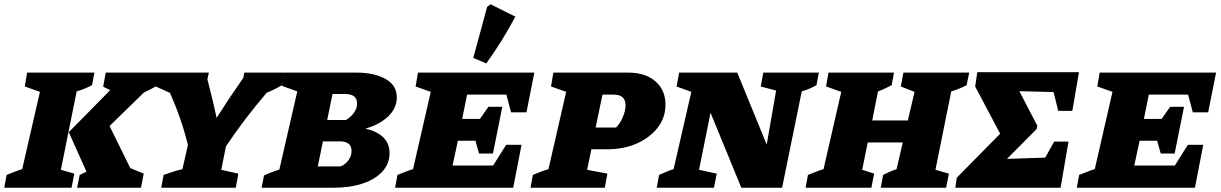

<svg xmlns="http://www.w3.org/2000/svg" viewBox="-43 -879 5719 899"><path d="M-23 0 -12 -60Q7 -67 25 -74.5Q43 -82 61 -87L144 -449L73 -474L84 -539H399L388 -480Q370 -471 353 -464Q336 -457 316 -451L242 -84L305 -66L292 0ZM318 0 330 -60Q346 -68 362 -75L279 -260L473 -457L440 -473L452 -539H708L696 -480Q663 -460 631 -446L470 -289L567 -92L630 -66L617 0Z M712 0 723 -60Q742 -66 763 -73.5Q784 -81 811 -87L837 -200Q822 -261 801 -322Q780 -383 753 -444L687 -474L700 -539H935L928 -508Q940 -461 951 -416Q962 -371 971 -327Q999 -371 1031 -419Q1063 -467 1096 -514L1101 -539H1289L1277 -480Q1242 -459 1206 -445Q1153 -383 1105 -320Q1057 -257 1015 -194L993 -84L1073 -66L1061 0Z M1182 0 1193 -57Q1223 -72 1265 -85L1349 -451L1277 -477L1289 -539H1627Q1709 -539 1762 -509.5Q1815 -480 1815 -423Q1815 -373 1774.5 -334Q1734 -295 1668 -277Q1781 -250 1781 -162Q1781 -114 1749 -77.5Q1717 -41 1657.5 -20.5Q1598 0 1518 0ZM1571 -439H1514L1489 -317H1577Q1601 -332 1615 -352Q1629 -372 1629 -395Q1629 -439 1571 -439ZM1445 -100H1552Q1576 -110 1589.5 -130Q1603 -150 1603 -172Q1603 -196 1588.5 -206.5Q1574 -217 1550 -217H1469Z M1807 0 1818 -60Q1837 -67 1855 -74.5Q1873 -82 1891 -87L1974 -449L1903 -474L1914 -539H2459L2422 -353H2350L2328 -436H2144L2121 -322H2204L2244 -379H2309L2265 -160H2200L2183 -220H2101L2076 -104H2266L2327 -201H2399L2360 0ZM2234 -582 2173 -608 2238 -847 2254 -859 2370 -801Q2310 -688 2234 -582Z M2441 0 2452 -60Q2467 -66 2484.5 -73Q2502 -80 2525 -87L2608 -449L2537 -474L2548 -539H2900Q2979 -539 3026 -498Q3073 -457 3073 -389Q3073 -329 3037 -282Q3001 -235 2939.5 -207.5Q2878 -180 2800 -180H2726L2706 -84L2801 -66L2789 0ZM2830 -436H2778L2746 -282H2842Q2862 -303 2874 -332.5Q2886 -362 2886 -386Q2886 -436 2830 -436Z M3531 -539H3791L3780 -480Q3765 -472 3751 -465.5Q3737 -459 3711 -451L3619 0H3428L3284 -351L3230 -84L3313 -66L3300 0H3032L3043 -60Q3060 -67 3075.5 -74Q3091 -81 3111 -87L3194 -449L3125 -474L3137 -539H3409L3547 -202L3591 -455L3519 -474Z M3729 0 3740 -60Q3759 -67 3777 -74.5Q3795 -82 3813 -87L3896 -449L3825 -474L3836 -539H4143L4132 -480Q4116 -472 4100.5 -464.5Q4085 -457 4068 -451L4041 -315H4208L4239 -449L4175 -474L4187 -539H4495L4483 -480Q4465 -471 4448 -464Q4431 -457 4411 -451L4337 -84L4400 -66L4387 0H4081L4092 -60Q4107 -68 4122 -74.5Q4137 -81 4155 -87L4184 -212H4020L3994 -84L4050 -66L4037 0Z M4430 0 4437 -47 4640 -253 4523 -474 4533 -541H5009L4978 -360H4912L4890 -448L4730 -452L4814 -290L4811 -275L4672 -135L4851 -141L4893 -216H4960L4923 0Z M4999 0 5010 -60Q5029 -67 5047 -74.5Q5065 -82 5083 -87L5166 -449L5095 -474L5106 -539H5651L5614 -353H5542L5520 -436H5336L5313 -322H5396L5436 -379H5501L5457 -160H5392L5375 -220H5293L5268 -104H5458L5519 -201H5591L5552 0Z"/></svg>

Font: Piazzolla SC ExtraBold
Style: Italic
Weight: 800
Italic angle: -11.3°
Designer: Juan Pablo del Peral
Foundry: Huerta Tipografica
Version: Version 1.330